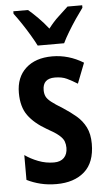

<svg xmlns="http://www.w3.org/2000/svg" viewBox="-55 -802 467 847"><g transform="rotate(-5 178.5 -378.0)"><path d="M331 -154Q331 -71 285 -30.5Q239 10 161 10Q123 10 90.5 2Q58 -6 30 -20V-130Q55 -112 88.5 -99Q122 -86 158 -86Q187 -86 202.5 -102Q218 -118 218 -146Q218 -161 213 -174.5Q208 -188 191 -202.5Q174 -217 139 -236Q85 -267 57.5 -305Q30 -343 30 -405Q30 -474 73 -513.5Q116 -553 190 -553Q263 -553 328 -513L293 -423Q269 -438 247 -448.5Q225 -459 194 -459Q140 -459 140 -408Q140 -392 145.5 -380Q151 -368 168 -354.5Q185 -341 218 -321Q249 -301 275 -279Q301 -257 316 -227Q331 -197 331 -154ZM131 -606Q121 -626 105 -653Q89 -680 71 -707Q53 -734 37 -755V-766H102Q120 -751 144 -727Q168 -703 189 -676Q212 -706 233.5 -725.5Q255 -745 277 -766H342V-755Q327 -735 309 -708.5Q291 -682 274.5 -654.5Q258 -627 248 -606Z"/></g></svg>

Font: Noto Sans Gujarati UI ExtraCondensed SemiBold
Style: Regular
Weight: 600
Width: 2
Designer: Jelle Bosma - Monotype Design Team, Universal Thirst
Foundry: Monotype Imaging Inc.
Version: Version 2.106; ttfautohint (v1.8.4.7-5d5b)